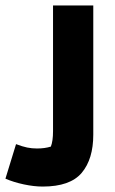

<svg xmlns="http://www.w3.org/2000/svg" viewBox="-64 -488 423 706"><path d="M-44 169 -5 42Q19 51 36 54.5Q53 58 72 58Q101 58 123 51Q131 31 131 -6V-468H279V7Q279 97 236.5 147.5Q194 198 93 198Q61 198 23.5 190Q-14 182 -44 169Z"/></svg>

Font: Athiti
Style: Bold
Weight: 700
Designer: CadsonDemak Team
Foundry: CadsonDemak
Version: Version 1.033